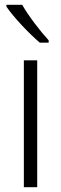

<svg xmlns="http://www.w3.org/2000/svg" viewBox="-20 -785 256 805"><path d="M73 -765H7V-757C36 -714 101 -645 147 -606H184V-616C148 -655 99 -719 73 -765ZM136 0V-532H80V0Z"/></svg>

Font: Noto Sans Telugu SemiCondensed Light
Style: Regular
Weight: 300
Width: 4
Designer: Jelle Bosma - Monotype Design Team
Foundry: Monotype Imaging Inc.
Version: Version 2.005